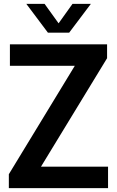

<svg xmlns="http://www.w3.org/2000/svg" viewBox="-20 -968 602 988"><path d="M191 -110.5H536V0H25.5V-71.5L365 -629.5H31V-740H531V-668.5ZM353 -948H447.5L336 -800H226.5L115.5 -948H209.5L281.5 -848Z"/></svg>

Font: Encode Sans Semi Condensed SmBd
Style: Regular
Weight: 600
Width: 4
Designer: Multiple Designers
Foundry: Impallari Type
Version: Version 2.000